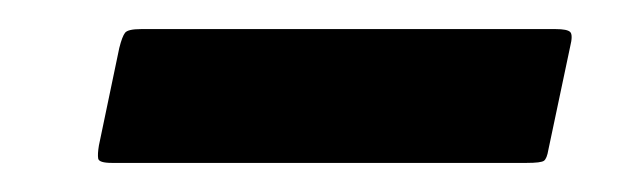

<svg xmlns="http://www.w3.org/2000/svg" viewBox="-20 -341 443 132"><path d="M57 -229Q48 -229 47.5 -232Q47 -235 48 -241L62 -308Q64 -316 66 -318.5Q68 -321 77 -321H362Q370 -321 372 -319Q374 -317 372 -309L357 -238Q356 -232 354 -230.5Q352 -229 342 -229Z"/></svg>

Font: Glory Thin
Style: Bold Italic
Weight: 700
Italic angle: -12°
Version: Version 1.011